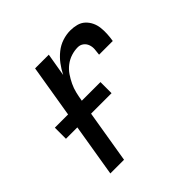

<svg xmlns="http://www.w3.org/2000/svg" viewBox="-142 -656 783 783"><g transform="rotate(-45 250.0 -264.0)"><path d="M68 0 154 -520H233L216 -420Q227 -442 242 -462Q257 -482 276.5 -497.5Q296 -513 319 -520.5Q342 -528 365 -528Q383 -528 400.5 -523.5Q418 -519 430.5 -507.5Q443 -496 450.5 -480.5Q458 -465 460 -447.5Q462 -430 461 -411.5Q460 -393 457 -375H378Q380 -389 381 -403Q382 -417 377.5 -429.5Q373 -442 362.5 -450Q352 -458 338 -458Q319 -458 300 -452Q281 -446 264.5 -433.5Q248 -421 236.5 -404Q225 -387 216.5 -369Q208 -351 203.5 -332.5Q199 -314 196 -295L147 0ZM40 -228V-292H303V-228Z"/></g></svg>

Font: Iosevka SS18
Style: Italic
Weight: 400
Italic angle: -9°
Monospace: yes
Designer: Belleve Invis
Foundry: Belleve Invis
Version: Version 25.1.1; ttfautohint (v1.8.4)